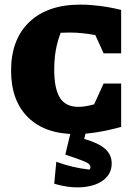

<svg xmlns="http://www.w3.org/2000/svg" viewBox="-20 -570 607 832"><path d="M308 11Q175 11 101.5 -61.5Q28 -134 28 -264Q28 -399 107 -474.5Q186 -550 328 -550Q367 -550 411.5 -544.5Q456 -539 505 -527V-339H429L393 -418Q366 -423 338 -426Q310 -429 282 -429Q263 -429 243 -428Q229 -392 222 -353.5Q215 -315 215 -267Q215 -186 239.5 -146.5Q264 -107 320 -107Q349 -107 388 -118L429 -208H505V-20Q392 11 308 11ZM291 -17H357L345 32Q408 50 436 75.5Q464 101 464 138Q464 182 430 209Q396 236 339 241Q282 246 215 226L224 131Q259 144 295 152.5Q331 161 368 165Q372 160 372 154Q372 147 365 140.5Q358 134 334.5 125Q311 116 263 100Z"/></svg>

Font: Piazzolla SC ExtraBold
Style: Regular
Weight: 800
Designer: Juan Pablo del Peral
Foundry: Huerta Tipografica
Version: Version 1.330